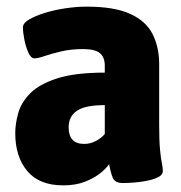

<svg xmlns="http://www.w3.org/2000/svg" viewBox="-20 -551 545 579"><path d="M171 8Q98 8 62 -35.5Q26 -79 26 -149Q26 -178 35 -210Q44 -242 71 -269.5Q98 -297 152 -314.5Q206 -332 296 -332V-353Q296 -378 281.5 -390.5Q267 -403 230 -403Q194 -403 164.5 -396Q135 -389 114.5 -382Q94 -375 84 -375Q73 -375 65 -393.5Q57 -412 53 -434Q49 -456 49 -468Q49 -481 67.5 -492Q86 -503 115 -512Q144 -521 177.5 -526Q211 -531 241 -531Q325 -531 373 -509Q421 -487 440.5 -447.5Q460 -408 460 -358V-174Q460 -127 462.5 -100.5Q465 -74 468 -60Q471 -46 471 -35Q471 -24 457.5 -17Q444 -10 424 -6Q404 -2 384 -0.5Q364 1 351 1Q327 1 320.5 -14Q314 -29 309 -56Q302 -45 284 -30Q266 -15 237.5 -3.5Q209 8 171 8ZM234 -117Q252 -117 268.5 -125.5Q285 -134 296 -147V-234Q237 -234 212 -217Q187 -200 187 -167Q187 -117 234 -117Z"/></svg>

Font: Asap Semi Condensed ExtraBold
Style: Regular
Weight: 800
Width: 4
Designer: Pablo Cosgaya
Foundry: Omnibus-Type
Version: Version 3.001; ttfautohint (v1.8.4.7-5d5b)